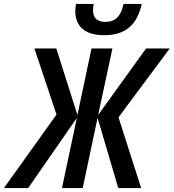

<svg xmlns="http://www.w3.org/2000/svg" viewBox="-79 -962 888 982"><path d="M453 -782C566 -782 623 -838 646 -942H553C539 -876 509 -850 460 -850C417 -850 397 -871 397 -909C397 -920 398 -930 400 -942H310C308 -932 306 -917 306 -906C306 -835 346 -782 453 -782ZM-59 0H65L314 -359L238 0H344L420 -359L526 0H643L527 -362L789 -714H668L423 -374L496 -714H389L317 -374L209 -714H97L210 -376Z"/></svg>

Font: Noto Sans Display SemiCondensed Medium
Style: Italic
Weight: 500
Width: 4
Italic angle: -12°
Designer: Monotype Design Team
Foundry: Monotype Imaging Inc.
Version: Version 1.900